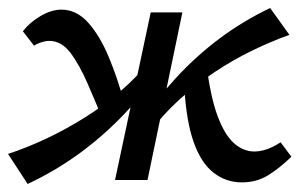

<svg xmlns="http://www.w3.org/2000/svg" viewBox="-25 -449 760 479"><path d="M44 10 -5 -65Q41 -80 89 -102.5Q137 -125 184.5 -154.5Q232 -184 275 -221Q318 -258 353 -302L381 -283Q336 -218 284.5 -164Q233 -110 173.5 -66.5Q114 -23 44 10ZM239 -133Q215 -191 194 -239.5Q173 -288 150.5 -317.5Q128 -347 98 -347Q89 -347 78 -343.5Q67 -340 60 -335L32 -371Q50 -394 77 -409.5Q104 -425 128 -425Q166 -425 195 -392.5Q224 -360 246 -307.5Q268 -255 285 -193ZM262 0 351 -418H430L343 0ZM347 -117 319 -136Q364 -200 413.5 -254Q463 -308 521.5 -352Q580 -396 649 -429L697 -362Q652 -346 604.5 -323Q557 -300 511 -269.5Q465 -239 423 -201Q381 -163 347 -117ZM578 6Q539 6 508 -18Q477 -42 458.5 -93.5Q440 -145 435 -229L490 -288Q500 -208 517.5 -160.5Q535 -113 558.5 -92Q582 -71 610 -71Q620 -71 632 -74Q644 -77 655 -82.5Q666 -88 675 -94L702 -58Q672 -29 643.5 -11.5Q615 6 578 6Z"/></svg>

Font: Ysabeau Infant SemiBold
Style: Italic
Weight: 600
Italic angle: -12°
Designer: Christian Thalmann (Catharsis Fonts)
Version: Version 2.002; featfreeze: ss01,ss02,lnum